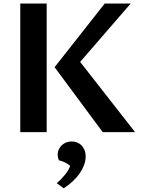

<svg xmlns="http://www.w3.org/2000/svg" viewBox="-20 -735 784 1068"><path d="M239.7 0H92.8V-715.3H239.7ZM551.3 0 283.7 -361.3 562.5 -715.3H707L425.8 -390.6L731.4 0ZM295.4 283.7Q308.1 273.4 320.1 261.2Q332 249 342.3 236.1Q352.5 223.1 359.9 210.7Q367.2 198.2 370.1 187.5Q359.4 177.2 342.3 168.9Q325.2 160.6 308.1 156.7Q304.7 149.9 302.7 141.4Q300.8 132.8 300.8 124Q300.8 109.4 306.9 96.2Q313 83 323.5 73Q334 63 348.1 57.4Q362.3 51.8 378.9 51.8Q394.5 51.8 408.7 57.4Q422.9 63 433.3 73.7Q443.8 84.5 450.2 100.1Q456.5 115.7 456.5 136.2Q456.5 157.7 448.5 180.7Q440.4 203.6 425 226.6Q409.7 249.5 386.7 271.5Q363.8 293.5 334.5 312.5Z"/></svg>

Font: Proza Libre
Style: SemiBold
Weight: 600
Designer: Jasper de Waard
Foundry: Jasper de Waard
Version: Version 1.000; ttfautohint (v1.4.1.8-43bc) -l 8 -r 50 -G 200